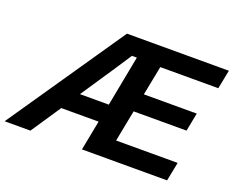

<svg xmlns="http://www.w3.org/2000/svg" viewBox="-158 -876 1294 1064"><g transform="rotate(20 489.0 -344.0)"><path d="M409 0 443 -176H223L105 0H-47L424 -688H1025L1003 -577H661L627 -404H939L918 -296H606L570 -111H933L911 0ZM521 -582H492L425 -480L294 -284H464Z"/></g></svg>

Font: Libra Sans Modern
Style: Bold Italic
Weight: 700
Italic angle: -12°
Foundry: Stefan Peev, Context Ltd
Version: Version 1.000